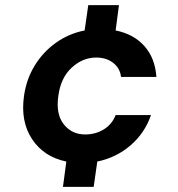

<svg xmlns="http://www.w3.org/2000/svg" viewBox="-20 -620 690 744"><path d="M224 104 237 6Q150 -12 104.5 -80.5Q59 -149 73 -248Q82 -313 114.5 -366Q147 -419 197 -454.5Q247 -490 308 -502L322 -600H441L428 -502Q498 -488 539.5 -441.5Q581 -395 586 -322H449Q445 -356 418.5 -376.5Q392 -397 353 -397Q300 -397 257.5 -357.5Q215 -318 206 -248Q196 -178 227 -138.5Q258 -99 310 -99Q350 -99 382 -118.5Q414 -138 428 -174H565Q541 -104 485.5 -56.5Q430 -9 357 6L343 104Z"/></svg>

Font: Host Grotesk
Style: Bold Italic
Weight: 700
Italic angle: -8°
Designer: Doğukan Karapınar
Foundry: Element Type
Version: Version 1.003; ttfautohint (v1.8.4.7-5d5b)